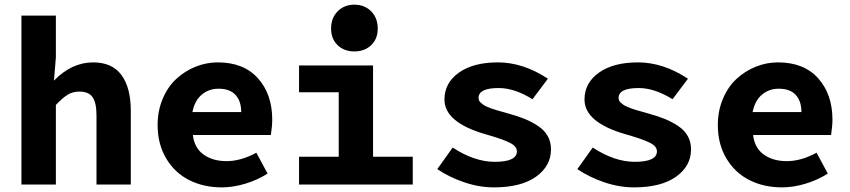

<svg xmlns="http://www.w3.org/2000/svg" viewBox="-20 -790 3638 822"><path d="M71.8 0V-723.1H219.2V-543.9L210.9 -444.8Q287.1 -522.9 378.9 -522.9Q460 -522.9 500 -468.8Q540 -414.6 540 -314.9V0H393.1V-295.9Q393.1 -349.6 376.5 -373.8Q359.9 -397.9 319.8 -397.9Q291.5 -397.9 269.8 -384.5Q248 -371.1 219.2 -340.8V0Z M929.7 12.2Q852.1 12.2 790.3 -18.8Q728.5 -49.8 691.7 -111.3Q654.8 -172.9 654.8 -254.9Q654.8 -315.4 676.5 -366.9Q698.2 -418.5 734.4 -451.9Q770.5 -485.4 816.7 -504.2Q862.8 -522.9 912.6 -522.9Q1023.4 -522.9 1084.5 -454.6Q1145.5 -386.2 1145.5 -277.8Q1145.5 -251.5 1139.6 -211.9H805.7Q812.5 -155.8 852.1 -127.9Q891.6 -100.1 949.7 -100.1Q1011.2 -100.1 1077.6 -136.2L1125.5 -46.9Q1083 -19.5 1030.8 -3.7Q978.5 12.2 929.7 12.2ZM803.7 -310.1H1012.7Q1012.7 -356.9 988.5 -383.5Q964.4 -410.2 915.5 -410.2Q874 -410.2 843.8 -384.8Q813.5 -359.4 803.7 -310.1Z M1397.5 -668Q1397.5 -712.9 1425.5 -741.5Q1453.6 -770 1497.1 -770Q1541 -770 1569.1 -741.5Q1597.2 -712.9 1597.2 -668Q1597.2 -623.5 1569.1 -596.7Q1541 -569.8 1497.1 -569.8Q1453.1 -569.8 1425.3 -596.7Q1397.5 -623.5 1397.5 -668ZM1260.3 0V-119.1H1430.2V-395H1260.3V-509.8H1577.1V-119.1H1747.1V0Z M2094.7 12.2Q2031.2 12.2 1966.8 -9.8Q1902.3 -31.7 1852.1 -65.9L1918 -158.2Q2011.7 -97.2 2097.7 -97.2Q2192.9 -97.2 2192.9 -142.1Q2192.9 -164.1 2161.6 -179.4Q2130.4 -194.8 2060.1 -214.8Q1882.8 -265.6 1882.8 -363.8Q1882.8 -435.1 1944.6 -479Q2006.3 -522.9 2111.8 -522.9Q2219.7 -522.9 2325.7 -453.1L2259.8 -365.2Q2182.6 -413.1 2114.7 -413.1Q2028.8 -413.1 2028.8 -371.1Q2028.8 -365.2 2031 -359.9Q2033.2 -354.5 2039.1 -349.6Q2044.9 -344.7 2050.3 -340.8Q2055.7 -336.9 2066.4 -332.5Q2077.1 -328.1 2084.7 -325.2Q2092.3 -322.3 2106.9 -318.1Q2121.6 -314 2130.1 -311.5Q2138.7 -309.1 2155.8 -304.2Q2196.8 -293 2226.6 -280.8Q2256.3 -268.6 2283.4 -250.7Q2310.5 -232.9 2324.7 -207.8Q2338.9 -182.6 2338.9 -150.9Q2338.9 -79.1 2274.7 -33.4Q2210.4 12.2 2094.7 12.2Z M2694.3 12.2Q2630.9 12.2 2566.4 -9.8Q2502 -31.7 2451.7 -65.9L2517.6 -158.2Q2611.3 -97.2 2697.3 -97.2Q2792.5 -97.2 2792.5 -142.1Q2792.5 -164.1 2761.2 -179.4Q2730 -194.8 2659.7 -214.8Q2482.4 -265.6 2482.4 -363.8Q2482.4 -435.1 2544.2 -479Q2606 -522.9 2711.4 -522.9Q2819.3 -522.9 2925.3 -453.1L2859.4 -365.2Q2782.2 -413.1 2714.4 -413.1Q2628.4 -413.1 2628.4 -371.1Q2628.4 -365.2 2630.6 -359.9Q2632.8 -354.5 2638.7 -349.6Q2644.5 -344.7 2649.9 -340.8Q2655.3 -336.9 2666 -332.5Q2676.8 -328.1 2684.3 -325.2Q2691.9 -322.3 2706.5 -318.1Q2721.2 -314 2729.7 -311.5Q2738.3 -309.1 2755.4 -304.2Q2796.4 -293 2826.2 -280.8Q2856 -268.6 2883.1 -250.7Q2910.2 -232.9 2924.3 -207.8Q2938.5 -182.6 2938.5 -150.9Q2938.5 -79.1 2874.3 -33.4Q2810.1 12.2 2694.3 12.2Z M3328.1 12.2Q3250.5 12.2 3188.7 -18.8Q3127 -49.8 3090.1 -111.3Q3053.2 -172.9 3053.2 -254.9Q3053.2 -315.4 3075 -366.9Q3096.7 -418.5 3132.8 -451.9Q3168.9 -485.4 3215.1 -504.2Q3261.2 -522.9 3311 -522.9Q3421.9 -522.9 3482.9 -454.6Q3543.9 -386.2 3543.9 -277.8Q3543.9 -251.5 3538.1 -211.9H3204.1Q3210.9 -155.8 3250.5 -127.9Q3290 -100.1 3348.1 -100.1Q3409.7 -100.1 3476.1 -136.2L3523.9 -46.9Q3481.4 -19.5 3429.2 -3.7Q3377 12.2 3328.1 12.2ZM3202.1 -310.1H3411.1Q3411.1 -356.9 3387 -383.5Q3362.8 -410.2 3314 -410.2Q3272.5 -410.2 3242.2 -384.8Q3211.9 -359.4 3202.1 -310.1Z"/></svg>

Font: Office Code Pro D Bold
Style: Regular
Weight: 700
Designer: Nathan Rutzky & Paul D. Hunt
Foundry: Adobe Systems Incorporated
Version: Version 1.004;PS 001.004;hotconv 1.0.70;makeotf.lib2.5.58329